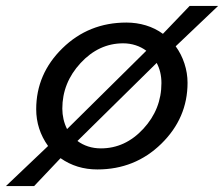

<svg xmlns="http://www.w3.org/2000/svg" viewBox="-70 -556 755 647"><path d="M52 -188Q52 -307 140.5 -393.5Q229 -480 356 -480Q390 -480 421.5 -470.5Q453 -461 479 -442L569 -536H665L522 -400Q541 -374 551.5 -342Q562 -310 562 -277Q562 -158 473.5 -71.5Q385 15 258 15Q223 15 192 5.5Q161 -4 134 -23L45 71H-50L92 -64Q72 -92 62 -123Q52 -154 52 -188ZM345 -410Q263 -410 201.5 -343.5Q140 -277 140 -190Q140 -172 144 -154.5Q148 -137 156 -121L423 -385Q407 -397 387 -403.5Q367 -410 345 -410ZM270 -56Q352 -56 413 -122Q474 -188 474 -276Q474 -295 470 -312Q466 -329 458 -344L191 -81Q207 -69 227 -62.5Q247 -56 270 -56Z"/></svg>

Font: Intel One Mono
Style: Italic
Weight: 400
Italic angle: -16°
Monospace: yes
Designer: Fred Shallcrass
Foundry: Frere-Jones Type LLC
Version: Version 1.400;hotconv 1.1.0;makeotfexe 2.6.0;FJTRelease1.4